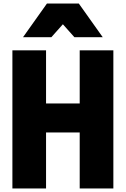

<svg xmlns="http://www.w3.org/2000/svg" viewBox="-20 -1064 710 1084"><path d="M560 -854H400L335 -927L270 -854H110L245 -1044H425ZM620 0H430V-316H240V0H50V-780H240V-480H430V-780H620Z"/></svg>

Font: Tanohe Sans ExtraBold
Style: Regular
Weight: 800
Designer: Village Type and Design LLC & Cristiano Sobral
Foundry: Cooper Hewitt Smithsonian Design Museum
Version: Version 1.00;September 29, 2021;FontCreator 13.0.0.2655 64-b